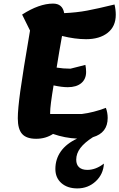

<svg xmlns="http://www.w3.org/2000/svg" viewBox="-20 -746 664 1068"><path d="M325 -546Q318 -503 310 -461L295 -370Q332 -364 372 -364L455 -385Q459 -365 459 -346Q459 -306 432 -283.5Q405 -261 357 -261Q324 -261 278 -271Q259 -157 259 -122V-112H436Q500 -120 569 -146Q579 -119 579 -90Q579 -7 497 17Q450 47 427 77.5Q404 108 404 142Q404 170 420 184.5Q436 199 466 199Q513 199 558 164Q555 223 512.5 262.5Q470 302 410 302Q355 302 321.5 272.5Q288 243 288 194Q288 139 318.5 96Q349 53 409 25Q341 22 275 -1Q234 26 181 26Q127 26 103 -1Q79 -28 79 -88Q79 -138 93 -240Q107 -342 147 -576L103 -665Q198 -726 275 -726Q328 -726 337 -673Q406 -676 464.5 -687Q523 -698 617 -721Q624 -692 624 -664Q624 -599 579 -563.5Q534 -528 459 -528Q397 -528 325 -546Z"/></svg>

Font: Lemonada SemiBold
Style: Regular
Weight: 600
Designer: Mohamed Gaber (Arabic) Eduardo Tunni (Latin)
Foundry: Kief Type Foundry
Version: Version 3.006